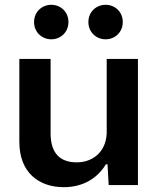

<svg xmlns="http://www.w3.org/2000/svg" viewBox="-20 -775 654 804"><path d="M435.1 0H557.6V-528.3H426.8V-225.6V-215.8C422.9 -137.2 367.2 -95.2 301.3 -95.2C219.2 -95.2 191.9 -147.5 191.9 -216.8V-528.3H61V-180.7C61 -52.2 143.1 8.8 247.1 8.8C330.1 8.8 389.6 -30.8 423.3 -86.9H430.2ZM122.6 -682.6C122.6 -640.6 155.3 -610.4 194.8 -610.4C234.4 -610.4 266.6 -640.6 266.6 -682.6C266.6 -725.1 234.4 -754.9 194.8 -754.9C155.3 -754.9 122.6 -725.1 122.6 -682.6ZM350.1 -682.6C350.1 -640.6 382.8 -610.4 422.4 -610.4C461.9 -610.4 494.1 -640.6 494.1 -682.6C494.1 -725.1 461.9 -754.9 422.4 -754.9C382.8 -754.9 350.1 -725.1 350.1 -682.6Z"/></svg>

Font: Faust Sans Bold
Style: Regular
Weight: 700
Designer: Andreas Faust
Version: Version 1.003;Glyphs 3.1.2 (3151)